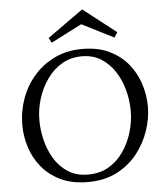

<svg xmlns="http://www.w3.org/2000/svg" viewBox="-61 -986 911 1056"><g transform="rotate(-5 394.0 -458.0)"><path d="M413 -716Q501 -716 564 -685Q627 -654 667.5 -603.5Q708 -553 727 -491.5Q746 -430 746 -369Q746 -305 723.5 -237.5Q701 -170 656 -112.5Q611 -55 542.5 -19.5Q474 16 382 16Q294 16 231 -14.5Q168 -45 127.5 -95Q87 -145 68 -205.5Q49 -266 49 -327Q49 -404 74.5 -474Q100 -544 148 -598.5Q196 -653 263 -684.5Q330 -716 413 -716ZM408 -676Q345 -676 296.5 -647Q248 -618 214.5 -570Q181 -522 163 -464.5Q145 -407 145 -349Q144 -298 157 -241.5Q170 -185 198.5 -136Q227 -87 273.5 -56Q320 -25 387 -25Q452 -25 501 -54Q550 -83 583 -131.5Q616 -180 633 -238Q650 -296 650 -353Q650 -412 634.5 -469.5Q619 -527 588.5 -573.5Q558 -620 513 -648Q468 -676 408 -676ZM596 -763 420 -852 250 -765 235 -792 431 -932H433L614 -791Z"/></g></svg>

Font: Lora Italic
Style: Italic
Weight: 400
Italic angle: -3°
Designer: Olga Karpushina, Alexei Vanyashin (Cyrillic)
Foundry: Cyreal
Version: Version 2.210; ttfautohint (v1.8.1.43-b0c9)